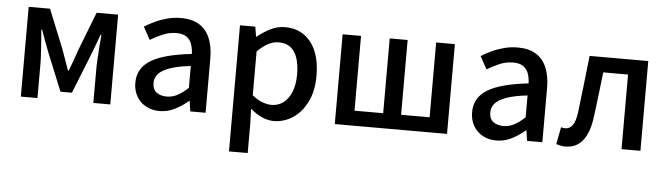

<svg xmlns="http://www.w3.org/2000/svg" viewBox="-48 -757 4073 1174"><g transform="rotate(5 1988.0 -170.5)"><path d="M87 0V-551H218L314 -314Q326 -280 337.5 -248Q349 -216 360 -184H365Q377 -216 389 -248Q401 -280 412 -314L504 -551H636V0H532V-214Q532 -240 534.5 -277Q537 -314 539.5 -352Q542 -390 545 -419H540Q528 -385 514 -349Q500 -313 488 -281L396 -51H326L232 -281Q220 -313 206 -349.5Q192 -386 181 -419H176Q179 -390 181.5 -352Q184 -314 186.5 -277Q189 -240 189 -214V0Z M939 14Q892 14 855.5 -6Q819 -26 798 -62Q777 -98 777 -146Q777 -235 855.5 -283.5Q934 -332 1106 -351Q1105 -383 1096 -410Q1087 -437 1064.5 -453.5Q1042 -470 1001 -470Q958 -470 918 -453Q878 -436 842 -414L799 -492Q828 -510 863 -526.5Q898 -543 938 -553.5Q978 -564 1021 -564Q1090 -564 1134 -536.5Q1178 -509 1199.5 -457Q1221 -405 1221 -331V0H1127L1118 -63H1114Q1077 -31 1033 -8.5Q989 14 939 14ZM974 -78Q1010 -78 1041 -94.5Q1072 -111 1106 -143V-277Q1025 -268 977 -250.5Q929 -233 908.5 -209.5Q888 -186 888 -155Q888 -114 913 -96Q938 -78 974 -78Z M1384 223V-551H1478L1488 -490H1490Q1527 -520 1570 -542Q1613 -564 1660 -564Q1729 -564 1778 -529Q1827 -494 1852 -431.5Q1877 -369 1877 -284Q1877 -190 1843.5 -123Q1810 -56 1756 -21Q1702 14 1640 14Q1604 14 1567 -2.5Q1530 -19 1496 -49L1499 45V223ZM1618 -83Q1658 -83 1689.5 -106Q1721 -129 1739.5 -173.5Q1758 -218 1758 -282Q1758 -340 1744.5 -381.5Q1731 -423 1703 -445.5Q1675 -468 1629 -468Q1597 -468 1565.5 -451.5Q1534 -435 1499 -401V-132Q1531 -105 1562 -94Q1593 -83 1618 -83Z M2014 0V-551H2127V-92H2303V-551H2413V-92H2588V-551H2703V0Z M3006 14Q2959 14 2922.5 -6Q2886 -26 2865 -62Q2844 -98 2844 -146Q2844 -235 2922.5 -283.5Q3001 -332 3173 -351Q3172 -383 3163 -410Q3154 -437 3131.5 -453.5Q3109 -470 3068 -470Q3025 -470 2985 -453Q2945 -436 2909 -414L2866 -492Q2895 -510 2930 -526.5Q2965 -543 3005 -553.5Q3045 -564 3088 -564Q3157 -564 3201 -536.5Q3245 -509 3266.5 -457Q3288 -405 3288 -331V0H3194L3185 -63H3181Q3144 -31 3100 -8.5Q3056 14 3006 14ZM3041 -78Q3077 -78 3108 -94.5Q3139 -111 3173 -143V-277Q3092 -268 3044 -250.5Q2996 -233 2975.5 -209.5Q2955 -186 2955 -155Q2955 -114 2980 -96Q3005 -78 3041 -78Z M3429 14Q3413 14 3400 11Q3387 8 3374 4L3394 -101Q3400 -100 3406.5 -98.5Q3413 -97 3420 -97Q3447 -97 3465 -122Q3483 -147 3490 -203Q3501 -290 3510.5 -377Q3520 -464 3530 -551H3890V0H3774V-458H3622Q3613 -387 3605 -315.5Q3597 -244 3587 -172Q3574 -81 3535 -33.5Q3496 14 3429 14Z"/></g></svg>

Font: Noto Sans KR Medium
Style: Regular
Weight: 500
Designer: Ryoko NISHIZUKA  (kana, bopomofo & ideographs); Paul D. Hunt (Latin, Greek & Cyrillic); Sandoll Communications , Soo-you
Foundry: Adobe
Version: Version 2.004-H2;hotconv 1.0.118;makeotfexe 2.5.65603